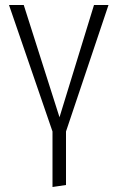

<svg xmlns="http://www.w3.org/2000/svg" viewBox="-20 -543 469 768"><path d="M244 -17V197L190 205V-17L16 -523H75L218 -74L356 -523H414Z"/></svg>

Font: Fira Sans Condensed Light
Style: Regular
Weight: 300
Width: 3
Designer: bBox Type GmbH & Carrois Corporate GbR & Edenspiekermann AG
Foundry: bBox Type GmbH & Carrois Corporate GbR & Edenspiekermann AG
Version: Version 4.301